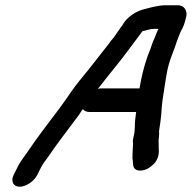

<svg xmlns="http://www.w3.org/2000/svg" viewBox="-20 -629 731 732"><path d="M55 83C79 83 110 62 122 38L136 10C140 3 144 -5 148 -10L163 -30C191 -72 224 -115 254 -155L281 -191C286 -198 290 -206 296 -213C301 -206 310 -202 321 -202H499C496 -182 494 -162 494 -144L493 -128C492 -113 485 -99 487 -85C487 -82 488 -80 487 -77C486 -59 485 -42 485 -25C489 -7 483 11 501 19C525 28 554 11 571 -9C588 -31 586 -53 585 -66V-84C583 -98 589 -115 586 -129C586 -130 588 -132 587 -134C591 -156 593 -176 595 -195C597 -236 601 -257 608 -302C615 -345 618 -375 637 -423L648 -453C651 -461 653 -469 656 -476L666 -502C669 -509 672 -515 675 -520C685 -540 685 -549 690 -565C695 -586 684 -609 658 -609H612C585 -609 557 -601 534 -595C500 -588 463 -564 446 -532C446 -530 443 -528 442 -527C433 -514 423 -500 413 -485C406 -478 400 -470 394 -461C361 -420 333 -382 300 -342C273 -310 257 -288 232 -251L206 -215C167 -163 121 -104 85 -50C73 -32 56 -12 46 10L32 38C20 62 31 83 55 83ZM563 -470C557 -452 550 -432 542 -413C527 -369 518 -330 512 -292H364C361 -292 356 -291 353 -290C372 -314 392 -340 410 -362C448 -408 486 -460 523 -510C538 -513 551 -519 568 -519H584C576 -503 571 -486 563 -470Z"/></svg>

Font: Electronic
Style: BlkUltIt
Weight: 900
Version: Version 1.011